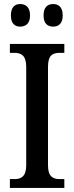

<svg xmlns="http://www.w3.org/2000/svg" viewBox="-20 -932 367 952"><path d="M244 -800C269 -800 291 -814 291 -855C291 -898 269 -912 244 -912C217 -912 196 -898 196 -855C196 -814 217 -800 244 -800ZM80 -800C106 -800 129 -814 129 -855C129 -898 106 -912 80 -912C55 -912 34 -898 34 -855C34 -814 55 -800 80 -800ZM29 0H299V-44H276C243 -44 218 -56 218 -112V-601C218 -659 242 -670 276 -670H299V-714H29V-670H51C83 -670 110 -659 110 -601V-112C110 -55 83 -44 51 -44H29Z"/></svg>

Font: Noto Serif Thai Condensed Medium
Style: Regular
Weight: 500
Width: 3
Designer: Monotype Design Team
Foundry: Monotype Imaging Inc.
Version: Version 2.002